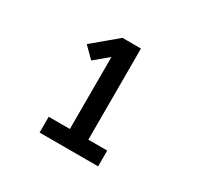

<svg xmlns="http://www.w3.org/2000/svg" viewBox="-116 -981 832 801"><g transform="rotate(30 300.0 -580.5)"><path d="M159 -323V-399H261V-746L195 -691L145 -741L261 -838H350V-399H441V-323Z"/></g></svg>

Font: Iosevka Slab Extended
Style: Bold
Weight: 700
Width: 7
Monospace: yes
Designer: Belleve Invis
Foundry: Belleve Invis
Version: Version 11.1.0; ttfautohint (v1.8.3)